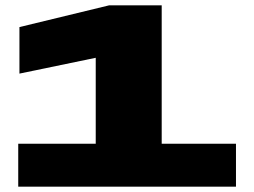

<svg xmlns="http://www.w3.org/2000/svg" viewBox="-20 -696 949 716"><path d="M48 0V-160H337V-480.5L52.5 -421.5V-595L386.5 -676H583V-160H860V0Z"/></svg>

Font: Anybody UltraExpanded ExtraBold
Style: Regular
Weight: 800
Width: 9
Designer: Tyler Finck
Foundry: Etcetera Type Company
Version: Version 1.010; ttfautohint (v1.8.3) -l 8 -r 50 -G 200 -x 14 